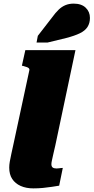

<svg xmlns="http://www.w3.org/2000/svg" viewBox="-20 -1035 517 1061"><path d="M142 -646Q144 -652 140.5 -656.5Q137 -661 129 -664Q121 -667 110 -670L101 -672L120 -758H397L286 -233Q279 -204 274.5 -183Q270 -162 267 -149Q264 -136 264 -128Q264 -115 271 -109.5Q278 -104 292 -104Q300 -104 306 -105Q312 -106 317.5 -106.5Q323 -107 327 -107L307 -9Q289 -6 266 -2.5Q243 1 217.5 3.5Q192 6 164 6Q124 6 94 -7.5Q64 -21 47.5 -46Q31 -71 31 -109Q31 -124 34 -141.5Q37 -159 42.5 -184Q48 -209 56 -246ZM268 -939Q286 -964 303.5 -981Q321 -998 341.5 -1006.5Q362 -1015 387 -1015Q430 -1015 453.5 -992.5Q477 -970 477 -936Q477 -907 463.5 -886Q450 -865 421 -851Q392 -837 346 -825L243 -800H182L189 -837Z"/></svg>

Font: Roboto Serif 20pt Black
Style: Italic
Weight: 900
Italic angle: -10°
Version: Version 1.008